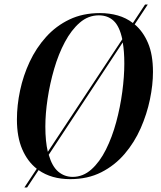

<svg xmlns="http://www.w3.org/2000/svg" viewBox="-20 -783 713 851"><path d="M88 48 143 -35Q102 -67 78.5 -121.5Q55 -176 55 -253Q55 -316 69 -382Q83 -448 111.5 -509Q140 -570 184 -619Q228 -668 287.5 -696.5Q347 -725 423 -725Q465 -725 502 -714.5Q539 -704 569 -681L623 -763H635L577 -675Q614 -644 636 -592.5Q658 -541 658 -464Q658 -407 644.5 -342Q631 -277 603.5 -214.5Q576 -152 532.5 -101Q489 -50 429 -19.5Q369 11 291 11Q208 11 151 -29L100 48ZM181 -222Q181 -156 192 -110L522 -609Q510 -666 484 -690.5Q458 -715 418 -715Q371 -715 333.5 -682.5Q296 -650 267.5 -596.5Q239 -543 220 -477.5Q201 -412 191 -345.5Q181 -279 181 -222ZM302 1Q348 1 385 -32Q422 -65 449.5 -120Q477 -175 495 -241.5Q513 -308 522 -376Q531 -444 531 -501Q531 -556 524 -595L196 -97Q211 -45 238.5 -22Q266 1 302 1Z"/></svg>

Font: Noto Serif Display Condensed SemiBold
Style: Italic
Weight: 600
Width: 3
Italic angle: -12°
Designer: Monotype Design Team
Foundry: Monotype Imaging Inc.
Version: Version 2.009